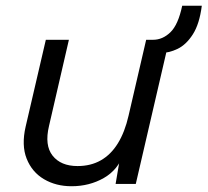

<svg xmlns="http://www.w3.org/2000/svg" viewBox="-20 -638 720 666"><path d="M228 8Q174 8 132.5 -16.5Q91 -41 72.5 -87.5Q54 -134 69 -199L139 -500H219L150 -201Q134 -134 162.5 -98Q191 -62 249 -62Q295 -62 330 -82Q365 -102 389 -141Q413 -180 426 -237L487 -500H567L451 0H381L400 -112L410 -107Q390 -49 340 -20.5Q290 8 228 8ZM535 -454 511 -500Q544 -500 571 -526Q598 -552 612 -618H680Q672 -555 649 -519Q626 -483 596 -468.5Q566 -454 535 -454Z"/></svg>

Font: Work Sans
Style: Italic
Weight: 400
Italic angle: -13°
Designer: Wei Huang
Foundry: Wei Huang
Version: Version 2.012